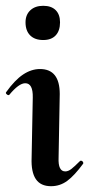

<svg xmlns="http://www.w3.org/2000/svg" viewBox="-25 -633 307 662"><path d="M84 -89 88 -297Q89 -346 62 -346Q40 -346 7 -306Q6 -305 4 -305Q1 -305 -2.5 -308.5Q-6 -312 -4 -315Q26 -357 54.5 -376Q83 -395 113 -395Q181 -395 181 -309L177 -89Q175 -42 200 -42Q210 -42 220.5 -50Q231 -58 250 -77Q252 -79 254 -79Q258 -79 260.5 -75.5Q263 -72 262 -69Q232 -28 207 -9.5Q182 9 151 9Q115 9 98.5 -15.5Q82 -40 84 -89ZM63 -556Q63 -582 79.5 -597.5Q96 -613 124 -613Q152 -613 167 -598Q182 -583 182 -556Q182 -527 167 -511Q152 -495 124 -495Q95 -495 79 -511Q63 -527 63 -556Z"/></svg>

Font: Cormorant Upright
Style: Bold
Weight: 700
Designer: Christian Thalmann (Catharsis Fonts)
Foundry: Catharsis Fonts
Version: Version 3.302